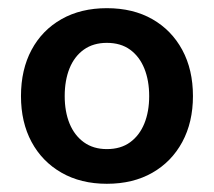

<svg xmlns="http://www.w3.org/2000/svg" viewBox="-20 -760 518 465"><path d="M238.8 -314.9Q175.8 -314.9 128.9 -341.8Q82 -368.7 56.4 -416.3Q30.8 -463.9 30.8 -527.3Q30.8 -591.3 56.4 -639.2Q82 -687 128.9 -713.6Q175.8 -740.2 238.8 -740.2Q302.2 -740.2 348.9 -713.6Q395.5 -687 421.4 -639.2Q447.3 -591.3 447.3 -527.3Q447.3 -463.9 421.4 -416Q395.5 -368.2 348.9 -341.6Q302.2 -314.9 238.8 -314.9ZM238.8 -398.9Q272.5 -398.9 295.2 -415.5Q317.9 -432.1 329.6 -460.9Q341.3 -489.7 341.3 -527.3Q341.3 -564.9 329.6 -594Q317.9 -623 295.2 -639.6Q272.5 -656.2 238.8 -656.2Q206.1 -656.2 183.1 -639.9Q160.2 -623.5 148.4 -594.5Q136.7 -565.4 136.7 -527.3Q136.7 -489.7 148.4 -460.9Q160.2 -432.1 183.1 -415.5Q206.1 -398.9 238.8 -398.9Z"/></svg>

Font: Inter 20pt SemiBold
Style: Regular
Weight: 600
Version: Version 4.001;git-66647c0bb